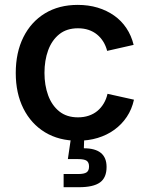

<svg xmlns="http://www.w3.org/2000/svg" viewBox="-20 -573 620 797"><path d="M302.7 11.2Q224.6 11.2 166.7 -23.9Q108.9 -59.1 77.1 -122.6Q45.4 -186 45.4 -270Q45.4 -355 77.1 -418.7Q108.9 -482.4 166.7 -517.6Q224.6 -552.7 302.7 -552.7Q347.2 -552.7 385.3 -541.3Q423.3 -529.8 453.6 -508.5Q483.9 -487.3 504.6 -456.3Q525.4 -425.3 534.7 -386.7L424.8 -361.8Q419.4 -382.8 408.7 -400.1Q397.9 -417.5 382.6 -429.9Q367.2 -442.4 347.4 -449Q327.6 -455.6 303.7 -455.6Q256.8 -455.6 226.1 -430.9Q195.3 -406.2 179.9 -364.3Q164.6 -322.3 164.6 -270.5Q164.6 -219.2 179.9 -177.2Q195.3 -135.3 226.1 -110.6Q256.8 -85.9 303.7 -85.9Q328.1 -85.9 348.4 -92.8Q368.7 -99.6 384.3 -112.5Q399.9 -125.5 410.6 -143.6Q421.4 -161.6 426.3 -183.6L536.1 -159.2Q527.3 -119.1 506.3 -87.9Q485.4 -56.6 454.8 -34.4Q424.3 -12.2 385.7 -0.5Q347.2 11.2 302.7 11.2ZM244.1 204.1V149.4H304.2Q329.6 149.4 339.6 142.3Q349.6 135.3 349.6 118.2Q349.6 101.1 339.6 94.2Q329.6 87.4 304.2 87.4H261.7L277.8 -22.5H329.6V0L328.1 42.5Q375 42.5 398.7 61.8Q422.4 81.1 422.4 120.1Q422.4 164.6 395 184.3Q367.7 204.1 307.6 204.1Z"/></svg>

Font: Inter Cardless
Style: Medium
Weight: 500
Designer: Rasmus Andersson
Foundry: rsms
Version: Version 4.001;git-9221beed3